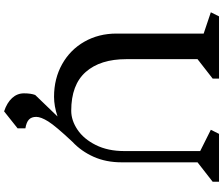

<svg xmlns="http://www.w3.org/2000/svg" viewBox="-96 -730 1090 938"><g transform="rotate(90 449.0 -261.0)"><path d="M773 -681V-310Q773 -234 746 -173.5Q719 -113 673 -70Q596 12 573.5 48Q551 84 551 107Q551 130 564 142.5Q577 155 607 160V198L524 264Q482 250 459 225Q436 200 436 167Q436 133 444 112L549 3Q498 20 453 20Q364 20 293.5 -19.5Q223 -59 183.5 -128.5Q144 -198 144 -285V-711L40 -746L60 -786H364V-755L269 -681V-333Q269 -206 331.5 -135Q394 -64 521 -64Q568 -64 613.5 -94.5Q659 -125 688.5 -184Q718 -243 718 -323V-694L614 -746L634 -786H868V-755Z"/></g></svg>

Font: Inknut Antiqua
Style: Regular
Weight: 400
Designer: Claus Eggers Sørensen
Foundry: Claus Eggers Sørensen
Version: Version 1.003; ttfautohint (v1.8.2) -l 8 -r 50 -G 200 -x 14 